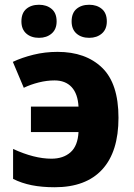

<svg xmlns="http://www.w3.org/2000/svg" viewBox="-20 -777 562 807"><path d="M35 -25V-151Q124 -110 196 -110Q246 -110 276.5 -137Q307 -164 310 -222H110V-329H310Q307 -383 281 -411Q255 -439 209 -439Q177 -439 143 -430.5Q109 -422 80 -408L34 -517Q72 -535 120.5 -547Q169 -559 222 -559Q340 -559 409 -492.5Q478 -426 478 -282Q478 -139 409.5 -64.5Q341 10 210 10Q156 10 113.5 1.5Q71 -7 35 -25ZM144 -757Q176 -757 197 -739.5Q218 -722 218 -687Q218 -654 197 -636Q176 -618 144 -618Q111 -618 90.5 -636Q70 -654 70 -687Q70 -722 90.5 -739.5Q111 -757 144 -757ZM355 -757Q387 -757 408 -739.5Q429 -722 429 -687Q429 -654 408 -636Q387 -618 355 -618Q322 -618 301.5 -636Q281 -654 281 -687Q281 -722 301.5 -739.5Q322 -757 355 -757Z"/></svg>

Font: Noto Sans UI ExtraBold
Style: Regular
Weight: 800
Designer: Monotype Design Team
Foundry: Monotype Imaging Inc.
Version: Version 1.001